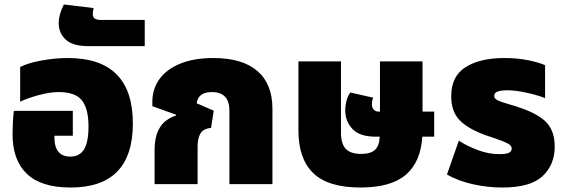

<svg xmlns="http://www.w3.org/2000/svg" viewBox="-20 -822 2524 857"><path d="M36 -223Q36 -245 37.5 -276.5Q39 -308 42 -327H305V-216H223V-205Q223 -167 240.5 -145Q258 -123 294 -123Q335 -123 355 -155Q375 -187 375 -258Q375 -336 346 -373.5Q317 -411 242 -411Q202 -411 151 -397Q100 -383 70 -368V-523Q105 -541 165.5 -552Q226 -563 283 -563Q573 -563 573 -271Q573 15 295 15Q164 15 100 -46Q36 -107 36 -223Z M242 -719Q242 -756 265 -802L398 -786Q394 -771 394 -760Q394 -746 402.5 -739.5Q411 -733 432 -733H626V-616H375Q304 -616 273 -645.5Q242 -675 242 -719Z M670 -151Q670 -214 693 -252Q716 -290 765 -306L766 -310L660 -348V-368Q660 -424 691 -468Q722 -512 783.5 -537.5Q845 -563 932 -563Q1062 -563 1129 -505Q1196 -447 1196 -337V0H1004V-328Q1004 -411 926 -411Q864 -411 858 -361L934 -328L922 -251Q888 -248 875 -226.5Q862 -205 862 -169V0H670Z M1918 -212H1865Q1858 -99 1791.5 -42Q1725 15 1589 15Q1445 15 1378.5 -49Q1312 -113 1312 -240V-548H1502V-228Q1502 -181 1523 -158Q1544 -135 1593 -135Q1634 -135 1653.5 -153Q1673 -171 1675 -212H1656Q1585 -212 1553 -246.5Q1521 -281 1521 -329Q1521 -351 1527 -373.5Q1533 -396 1544 -409L1646 -386Q1640 -374 1640 -356Q1640 -342 1648 -333Q1656 -324 1668 -324H1676V-548H1866V-324H1918Z M1975 -43 2028 -194Q2065 -170 2113 -152Q2161 -134 2209 -134Q2239 -134 2251.5 -140Q2264 -146 2264 -159Q2264 -172 2247.5 -181Q2231 -190 2188 -205L2149 -218Q2071 -246 2032.5 -284.5Q1994 -323 1994 -392Q1994 -482 2058.5 -522.5Q2123 -563 2231 -563Q2288 -563 2336 -553.5Q2384 -544 2413 -531V-384Q2381 -397 2331.5 -408Q2282 -419 2245 -419Q2217 -419 2201.5 -413.5Q2186 -408 2186 -394Q2186 -382 2201 -374.5Q2216 -367 2254 -356Q2277 -350 2302 -341Q2386 -312 2421 -273.5Q2456 -235 2456 -167Q2456 -87 2402 -36Q2348 15 2222 15Q2157 15 2091.5 0.5Q2026 -14 1975 -43Z"/></svg>

Font: Noto Sans Thai Black
Style: Regular
Weight: 900
Designer: Monotype Design Team
Foundry: Monotype Imaging Inc.
Version: Version 1.000